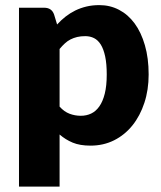

<svg xmlns="http://www.w3.org/2000/svg" viewBox="-20 -548 615 733"><path d="M52.5 164.5V-518.5H148.5Q177.5 -518.5 186.5 -492.5L198 -454.5Q213 -471 230.2 -484.5Q247.5 -498 267.2 -507.8Q287 -517.5 309.8 -523Q332.5 -528.5 359.5 -528.5Q400 -528.5 434.5 -510.5Q469 -492.5 494 -458.5Q519 -424.5 533.2 -375.2Q547.5 -326 547.5 -263.5Q547.5 -205 531.2 -155.5Q515 -106 485.8 -69.5Q456.5 -33 415.8 -12.5Q375 8 325.5 8Q285 8 257.5 -3.5Q230 -15 207.5 -34.5V164.5ZM305.5 -410Q288.5 -410 274.8 -406.8Q261 -403.5 249.2 -397.5Q237.5 -391.5 227.5 -382.2Q217.5 -373 207.5 -361V-141Q225 -121.5 245.5 -113.8Q266 -106 288.5 -106Q310 -106 328 -114.5Q346 -123 359.2 -141.8Q372.5 -160.5 380 -190.5Q387.5 -220.5 387.5 -263.5Q387.5 -304.5 381.5 -332.5Q375.5 -360.5 364.8 -377.8Q354 -395 339 -402.5Q324 -410 305.5 -410Z"/></svg>

Font: Lato Black
Style: Regular
Weight: 900
Designer: Lukasz Dziedzic
Foundry: tyPoland Lukasz Dziedzic
Version: Version 2.007; 2014-02-27